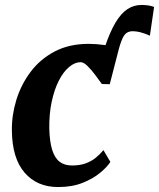

<svg xmlns="http://www.w3.org/2000/svg" viewBox="-20 -745 642 775"><path d="M423 -405 403.5 -556Q424 -616.5 446.2 -653.8Q468.5 -691 494.2 -708Q520 -725 551 -725Q565.5 -725 578 -723.2Q590.5 -721.5 602 -717L585 -601Q562.5 -611 546 -615Q529.5 -619 516 -619Q501.5 -619 491.2 -612.2Q481 -605.5 472.8 -586.2Q464.5 -567 454.5 -529ZM214.5 10Q129.5 10 79.2 -48.2Q29 -106.5 28 -218Q27 -279.5 45.8 -341Q64.5 -402.5 102.8 -454Q141 -505.5 200 -536.8Q259 -568 338 -568Q367.5 -568 402 -563.2Q436.5 -558.5 460 -548.5L423 -405L391 -406Q379.5 -422.5 364 -443Q348.5 -463.5 333 -478.8Q317.5 -494 305.5 -494Q282 -494 258.8 -474.5Q235.5 -455 217.2 -419Q199 -383 188.5 -333.5Q178 -284 179 -224.5Q180.5 -172 190.8 -139.5Q201 -107 220.8 -92Q240.5 -77 270.5 -77Q301.5 -77 324.8 -85.2Q348 -93.5 365.5 -107.5Q383 -121.5 397.5 -139L425.5 -91.5Q413 -71.5 384.5 -47.8Q356 -24 313.5 -7Q271 10 214.5 10Z"/></svg>

Font: Merriweather ExtraBold
Style: Italic
Weight: 800
Italic angle: -7.8°
Version: Version 2.101